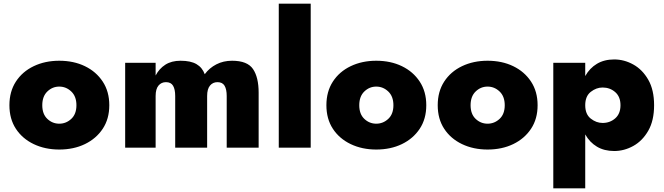

<svg xmlns="http://www.w3.org/2000/svg" viewBox="-20 -800 3594 1040"><path d="M31 -230Q31 -304 66 -358Q101 -412 162.5 -441.5Q224 -471 301 -471Q379 -471 440 -441.5Q501 -412 536.5 -358Q572 -304 572 -230Q572 -156 536.5 -102.5Q501 -49 440 -19.5Q379 10 301 10Q224 10 162.5 -19.5Q101 -49 66 -102.5Q31 -156 31 -230ZM209 -230Q209 -182 236.5 -156Q264 -130 301 -130Q338 -130 366 -156Q394 -182 394 -230Q394 -278 366 -304.5Q338 -331 301 -331Q264 -331 236.5 -304.5Q209 -278 209 -230Z M1381 -298V0H1208V-280Q1208 -316 1196.5 -335.5Q1185 -355 1158 -355Q1133 -355 1117.5 -336.5Q1102 -318 1102 -280V0H929V-280Q929 -316 917.5 -335.5Q906 -355 879 -355Q854 -355 838.5 -336.5Q823 -318 823 -280V0H658V-460H823V-391Q842 -428 875.5 -449.5Q909 -471 958 -471Q1013 -471 1044.5 -452.5Q1076 -434 1089 -398Q1114 -432 1152 -451.5Q1190 -471 1237 -471Q1320 -471 1350.5 -426Q1381 -381 1381 -298Z M1490 -780H1663V0H1490Z M1748 -230Q1748 -304 1783 -358Q1818 -412 1879.5 -441.5Q1941 -471 2018 -471Q2096 -471 2157 -441.5Q2218 -412 2253.5 -358Q2289 -304 2289 -230Q2289 -156 2253.5 -102.5Q2218 -49 2157 -19.5Q2096 10 2018 10Q1941 10 1879.5 -19.5Q1818 -49 1783 -102.5Q1748 -156 1748 -230ZM1926 -230Q1926 -182 1953.5 -156Q1981 -130 2018 -130Q2055 -130 2083 -156Q2111 -182 2111 -230Q2111 -278 2083 -304.5Q2055 -331 2018 -331Q1981 -331 1953.5 -304.5Q1926 -278 1926 -230Z M2351 -230Q2351 -304 2386 -358Q2421 -412 2482.5 -441.5Q2544 -471 2621 -471Q2699 -471 2760 -441.5Q2821 -412 2856.5 -358Q2892 -304 2892 -230Q2892 -156 2856.5 -102.5Q2821 -49 2760 -19.5Q2699 10 2621 10Q2544 10 2482.5 -19.5Q2421 -49 2386 -102.5Q2351 -156 2351 -230ZM2529 -230Q2529 -182 2556.5 -156Q2584 -130 2621 -130Q2658 -130 2686 -156Q2714 -182 2714 -230Q2714 -278 2686 -304.5Q2658 -331 2621 -331Q2584 -331 2556.5 -304.5Q2529 -278 2529 -230Z M3150 220H2977V-460H3150V-388Q3174 -431 3213.5 -454.5Q3253 -478 3307 -478Q3361 -478 3410.5 -450.5Q3460 -423 3491.5 -368Q3523 -313 3523 -230Q3523 -147 3491.5 -92Q3460 -37 3410.5 -9.5Q3361 18 3307 18Q3253 18 3213.5 -5.5Q3174 -29 3150 -72ZM3341 -230Q3341 -276 3312.5 -301Q3284 -326 3244 -326Q3210 -326 3180 -302.5Q3150 -279 3150 -230Q3150 -181 3180 -157.5Q3210 -134 3244 -134Q3284 -134 3312.5 -159Q3341 -184 3341 -230Z"/></svg>

Font: Jost* Heavy
Style: Regular
Weight: 800
Version: Version 3.7